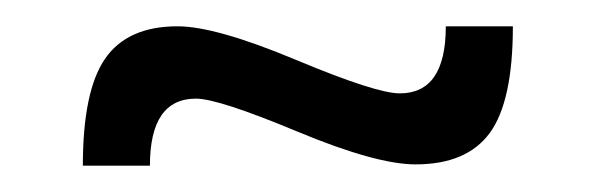

<svg xmlns="http://www.w3.org/2000/svg" viewBox="-20 -355 452 146"><path d="M94 -229H43Q43 -286 60 -310.5Q77 -335 115 -335Q144 -335 205 -309.5Q266 -284 284 -284Q319 -284 319 -335H370Q370 -278 352.5 -254Q335 -230 296 -230Q266 -230 206 -255Q146 -280 129 -280Q94 -280 94 -229Z"/></svg>

Font: Gemunu Libre Light
Style: Regular
Weight: 300
Designer: Puspanada Ekanayake, Sola Matas, Pathum Egodawatta, Kosala Senevirathne
Foundry: mooniak
Version: Version 1.100